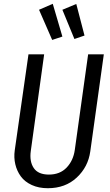

<svg xmlns="http://www.w3.org/2000/svg" viewBox="-20 -972 573 1004"><path d="M255.9 -952.1 306.2 -780.8 252.9 -763.2 184.1 -920.9ZM378.9 -951.2 421.9 -786.1 369.1 -768.1 306.2 -920.9ZM522.9 -688 452.1 -180.2Q440.9 -99.1 381.3 -43.5Q321.8 12.2 230 12.2Q182.6 12.2 146 -4.6Q109.4 -21.5 88.9 -49.6Q68.4 -77.6 60.1 -112.8Q51.8 -147.9 57.1 -186L128.9 -688H210.9L141.1 -183.1Q133.3 -127.4 156.5 -93.3Q179.7 -59.1 235.8 -59.1Q293.5 -59.1 328.4 -95.7Q363.3 -132.3 371.1 -188L440.9 -688Z"/></svg>

Font: Fira Sans Compressed Book
Style: Italic
Weight: 350
Width: 3
Italic angle: -8°
Designer: Carrois Corporate & Edenspiekermann AG
Foundry: Carrois Corporate GbR & Edenspiekermann AG
Version: Version 4.203;PS 004.203;hotconv 1.0.88;makeotf.lib2.5.64775